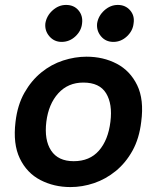

<svg xmlns="http://www.w3.org/2000/svg" viewBox="-20 -747 636 779"><path d="M266 12Q199 12 144 -16.5Q89 -45 60.5 -104Q32 -163 43 -253Q51 -321 79 -370.5Q107 -420 147.5 -453Q188 -486 236 -501.5Q284 -517 331 -517Q399 -517 453.5 -488.5Q508 -460 536.5 -401.5Q565 -343 553 -253Q545 -185 517.5 -135.5Q490 -86 449.5 -53Q409 -20 361.5 -4Q314 12 266 12ZM279 -93Q344 -93 381.5 -136Q419 -179 428 -253Q437 -325 410.5 -368.5Q384 -412 318 -412Q256 -412 216.5 -368.5Q177 -325 168 -253Q159 -179 187.5 -136Q216 -93 279 -93ZM440 -577Q409 -577 390 -599.5Q371 -622 374 -652Q379 -683 403.5 -705Q428 -727 458 -727Q489 -727 508 -705Q527 -683 522 -652Q519 -622 495 -599.5Q471 -577 440 -577ZM230 -577Q200 -577 180.5 -599.5Q161 -622 164 -652Q169 -683 193.5 -705Q218 -727 248 -727Q280 -727 298.5 -705Q317 -683 313 -652Q310 -622 286 -599.5Q262 -577 230 -577Z"/></svg>

Font: Inclusive Sans SemiBold
Style: Italic
Weight: 600
Italic angle: -7°
Designer: Olivia King
Foundry: Olivia King
Version: Version 2.004